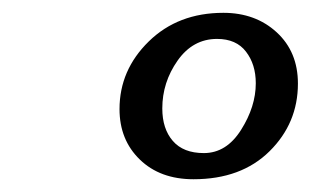

<svg xmlns="http://www.w3.org/2000/svg" viewBox="-20 -660 482 298"><path d="M280.3 -381.8Q228.5 -381.8 197 -412.4Q165.5 -442.9 165.5 -490.7Q165.5 -551.3 210.9 -595.7Q256.3 -640.1 326.7 -640.1Q376.5 -640.1 409.4 -609.9Q442.4 -579.6 442.4 -530.3Q442.4 -468.8 398.4 -425.3Q354.5 -381.8 280.3 -381.8ZM296.4 -422.4Q331.5 -422.4 354.2 -458.5Q377 -494.6 377 -530.8Q377 -560.1 361.8 -579.8Q346.7 -599.6 316.9 -599.6Q279.3 -599.6 255.6 -565.9Q231.9 -532.2 231.9 -491.7Q231.9 -460 248.3 -441.2Q264.6 -422.4 296.4 -422.4Z"/></svg>

Font: Elstob 10pt
Style: Italic
Weight: 400
Italic angle: -20°
Designer: Peter S. Baker
Version: Version 1.015